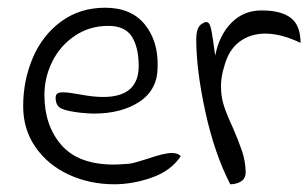

<svg xmlns="http://www.w3.org/2000/svg" viewBox="-20 -477 798 497"><path d="M40 -202Q40 -269 65 -327.5Q90 -386 138.5 -421.5Q187 -457 252 -457Q320 -457 355 -413.5Q390 -370 388 -304Q388 -245 341.5 -214Q295 -183 223 -183Q212 -183 190 -185Q154 -189 139 -196Q124 -203 124 -224Q124 -231 128 -234.5Q132 -238 144 -238Q157 -238 190 -232Q222 -226 247 -226Q339 -226 339 -306Q339 -354 321.5 -382Q304 -410 260 -410Q212 -410 174 -384.5Q136 -359 115.5 -318Q95 -277 95 -231Q95 -152 139 -101.5Q183 -51 275 -51Q286 -51 312 -53Q323 -54 339 -59Q355 -64 362 -66Q405 -81 425 -81Q440 -81 448 -73Q423 -35 373.5 -17.5Q324 0 276 0Q212 0 158 -25Q104 -50 72 -96Q40 -142 40 -202Z M488 -375Q488 -406 502 -415Q510 -420 514 -420Q521 -420 524.5 -409Q528 -398 532 -369L537 -333Q548 -387 579.5 -418.5Q611 -450 657 -450Q708 -450 733 -430.5Q758 -411 758 -366Q708 -390 667 -390Q628 -390 600 -369Q572 -348 561 -307Q552 -279 552 -254Q552 -227 559.5 -203.5Q567 -180 583 -146Q598 -111 606.5 -86Q615 -61 616 -32Q616 -15 604 -7.5Q592 0 576 0Q535 -80 511.5 -188Q488 -296 488 -375Z"/></svg>

Font: Indie Flower
Style: Regular
Weight: 400
Designer: Kimberly Geswein
Foundry: Kimberly Geswein
Version: Version 2.000